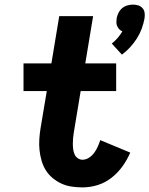

<svg xmlns="http://www.w3.org/2000/svg" viewBox="-20 -805 648 833"><path d="M509 -568 465 -616Q479 -627 490.5 -640.5Q502 -654 511 -669Q503 -672 497.5 -678Q492 -684 488.5 -691.5Q485 -699 485 -707.5Q485 -716 486 -725Q488 -737 494 -749Q500 -761 510 -769.5Q520 -778 532.5 -781.5Q545 -785 557 -785Q569 -785 580 -781.5Q591 -778 598.5 -769.5Q606 -761 607.5 -749Q609 -737 607 -725Q603 -703 595 -681Q587 -659 574 -638.5Q561 -618 544.5 -600Q528 -582 509 -568ZM338 8Q314 8 290.5 4.5Q267 1 246.5 -8.5Q226 -18 208.5 -32.5Q191 -47 179 -66Q167 -85 160.5 -107.5Q154 -130 151.5 -153Q149 -176 150.5 -200.5Q152 -225 156 -249L183 -410H82V-530H203L237 -735H384L350 -530H484V-410H330L300 -229Q298 -217 297 -205Q296 -193 296 -181Q296 -169 297.5 -157.5Q299 -146 303.5 -135.5Q308 -125 317.5 -118.5Q327 -112 338 -112Q353 -112 366.5 -121Q380 -130 389 -142.5Q398 -155 404 -168.5Q410 -182 415 -197L545 -143Q532 -112 511.5 -83.5Q491 -55 463.5 -33.5Q436 -12 403.5 -2Q371 8 338 8Z"/></svg>

Font: Iosevka Slab Heavy Extended
Style: Italic
Weight: 900
Width: 7
Italic angle: -9°
Monospace: yes
Designer: Belleve Invis
Foundry: Belleve Invis
Version: Version 11.1.0; ttfautohint (v1.8.3)